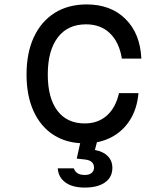

<svg xmlns="http://www.w3.org/2000/svg" viewBox="-20 -633 740 868"><path d="M363 15Q282 15 223 -22.5Q164 -60 132 -130Q100 -200 100 -296Q100 -394 133 -465Q166 -536 227 -574.5Q288 -613 372 -613Q481 -613 547.5 -547Q614 -481 619 -368H531Q519 -442 477 -482.5Q435 -523 369 -523Q286 -523 241 -463.5Q196 -404 196 -296Q196 -190 239.5 -132.5Q283 -75 363 -75Q423 -75 463 -110.5Q503 -146 518 -212H606Q600 -142 568 -91Q536 -40 483.5 -12.5Q431 15 363 15ZM350 -20H426L409 45Q447 52 467.5 73Q488 94 488 126Q488 168 455 191.5Q422 215 363 215Q308 215 276 192Q244 169 241 128H314Q323 158 364 158Q383 158 394 149Q405 140 405 125Q405 92 363 88L327 84Z"/></svg>

Font: Martian Mono Light
Style: Regular
Weight: 300
Monospace: yes
Designer: Roman Shamin
Foundry: Evil Martians
Version: Version 1.000; ttfautohint (v1.8.4.7-5d5b)